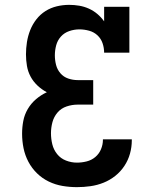

<svg xmlns="http://www.w3.org/2000/svg" viewBox="-20 -763 640 791"><path d="M297 8Q267 8 237.5 3Q208 -2 181 -15Q154 -28 132.5 -49Q111 -70 97 -96.5Q83 -123 77 -152.5Q71 -182 71 -212Q71 -239 76 -265Q81 -291 94.5 -314Q108 -337 128.5 -354.5Q149 -372 173 -383Q152 -394 134.5 -410.5Q117 -427 106 -447.5Q95 -468 91 -491.5Q87 -515 87 -539Q87 -564 91 -589.5Q95 -615 104.5 -639Q114 -663 130 -683.5Q146 -704 167.5 -717.5Q189 -731 214 -737Q239 -743 265 -743Q286 -743 306.5 -739.5Q327 -736 346 -727.5Q365 -719 381 -705.5Q397 -692 409 -675V-735H513V-546H409Q409 -566 402.5 -585Q396 -604 381.5 -617.5Q367 -631 347 -636.5Q327 -642 307 -642Q286 -642 265.5 -635Q245 -628 231 -612.5Q217 -597 211.5 -576.5Q206 -556 206 -535Q206 -515 211 -495.5Q216 -476 229 -461Q242 -446 261 -439.5Q280 -433 300 -433H364V-332H300Q277 -332 254.5 -324.5Q232 -317 217 -299.5Q202 -282 196 -259.5Q190 -237 190 -214Q190 -191 195.5 -168.5Q201 -146 215.5 -128Q230 -110 252 -101.5Q274 -93 297 -93Q317 -93 337 -98Q357 -103 372.5 -116Q388 -129 396 -148Q404 -167 404 -187V-189H523V-185Q523 -157 515.5 -130Q508 -103 492.5 -79.5Q477 -56 455 -38.5Q433 -21 407 -10.5Q381 0 353 4Q325 8 297 8Z"/></svg>

Font: Iosevka HT Extended
Style: Bold
Weight: 700
Width: 7
Monospace: yes
Designer: Belleve Invis
Foundry: Belleve Invis
Version: Version 32.3.0; ttfautohint (v1.8.4)